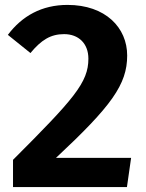

<svg xmlns="http://www.w3.org/2000/svg" viewBox="-20 -762 593 782"><path d="M255 -742C150 -742 70 -697 12 -620L104 -546C148 -599 186 -623 241 -623C300 -623 340 -585 340 -523C340 -426 281 -359 33 -111V0H497L514 -119H208C434 -330 498 -418 498 -536C498 -649 410 -742 255 -742Z"/></svg>

Font: Glow Sans SC Normal
Style: Bold
Weight: 700
Designer: Ryoko NISHIZUKA (kana, bopomofo & ideographs); Paul D. Hunt (Latin, Greek & Cyrillic); Sandoll Communications, Soo-young
Version: Version 0.93